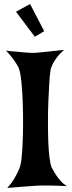

<svg xmlns="http://www.w3.org/2000/svg" viewBox="-20 -922 354 944"><path d="M9.8 -672.9Q43 -668.9 65.9 -667.5Q88.9 -666 103.5 -664.1Q121.1 -662.1 130.9 -662.1Q141.6 -661.1 163.1 -663.1Q181.6 -665 213.4 -668Q245.1 -670.9 294.9 -676.8Q272.5 -657.2 259.3 -639.2Q246.1 -621.1 239.3 -607.4Q230.5 -590.8 228.5 -576.2Q224.6 -552.7 222.2 -512.2Q219.7 -471.7 217.8 -423.8Q215.8 -376 215.8 -325.2Q215.8 -274.4 217.3 -229Q218.8 -183.6 223.1 -148.4Q227.5 -113.3 234.4 -97.7Q244.1 -80.1 254.9 -62.5Q264.6 -47.9 278.3 -32.2Q292 -16.6 309.6 -6.8Q252 -9.8 217.8 -9.8H182.6Q167 -9.8 142.6 -7.8Q122.1 -5.9 90.8 -3.9Q59.6 -2 15.6 2Q38.1 -22.5 50.8 -44.9Q63.5 -67.4 71.3 -84Q80.1 -103.5 83 -121.1Q86.9 -146.5 89.4 -184.1Q91.8 -221.7 92.8 -265.1Q93.8 -308.6 93.3 -354Q92.8 -399.4 90.8 -441.4Q88.9 -483.4 85.4 -517.6Q82 -551.8 77.1 -572.3Q74.2 -585 65.4 -600.6Q57.6 -614.3 44.4 -632.3Q31.2 -650.4 9.8 -672.9ZM58.6 -864.3 127.9 -902.3 197.3 -768.6 151.4 -741.2Z"/></svg>

Font: Irish Grover
Style: Regular
Weight: 400
Designer: Squid
Foundry: Font Diner, Inc DBA Sideshow
Version: Version 1.000